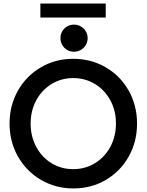

<svg xmlns="http://www.w3.org/2000/svg" viewBox="-20 -1061 832 1089"><path d="M34.2 -360.4Q34.2 -462.9 81.8 -546.9Q129.4 -630.9 211.9 -679.2Q294.4 -727.5 395 -727.5Q496.6 -727.5 579.6 -679.2Q662.6 -630.9 710 -546.9Q757.3 -462.9 757.3 -359.9Q757.3 -256.8 710 -172.9Q662.6 -88.9 580.1 -40.5Q497.6 7.8 396.5 7.8Q295.9 7.8 212.9 -40.5Q129.9 -88.9 82 -173.1Q34.2 -257.3 34.2 -360.4ZM637.7 -360.4Q637.7 -433.6 605.7 -492.4Q573.7 -551.3 518.3 -584.7Q462.9 -618.2 395 -618.2Q328.1 -618.2 272.9 -584.7Q217.8 -551.3 185.8 -492.4Q153.8 -433.6 153.8 -360.4Q153.8 -287.6 185.3 -228.5Q216.8 -169.4 272 -135.5Q327.1 -101.6 395 -101.6Q463.4 -101.6 518.8 -135.5Q574.2 -169.4 606 -228.8Q637.7 -288.1 637.7 -360.4ZM322.8 -844.7Q322.8 -865.7 333 -883.3Q343.3 -900.9 360.8 -911.1Q378.4 -921.4 399.9 -921.4Q420.9 -921.4 438.5 -911.1Q456.1 -900.9 466.6 -883.3Q477.1 -865.7 477.1 -844.7Q477.1 -823.7 466.6 -805.9Q456.1 -788.1 438.5 -777.8Q420.9 -767.6 399.9 -767.6Q378.4 -767.6 360.8 -777.8Q343.3 -788.1 333 -805.9Q322.8 -823.7 322.8 -844.7ZM209 -1041H579.6V-961.4H209Z"/></svg>

Font: Reddit Sans SemiBold
Style: Regular
Weight: 600
Designer: Stephen Hutchings
Foundry: Reddit
Version: Version 1.013